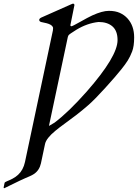

<svg xmlns="http://www.w3.org/2000/svg" viewBox="-83 -729 744 1028"><path d="M315.4 -701.2 293.9 -594.7Q293.9 -588.4 299.3 -588.4Q304.7 -588.4 345.9 -611.8Q387.2 -635.3 411.1 -646.5Q464.8 -670.9 499.8 -670.9Q534.7 -670.9 558.8 -659.9Q583 -648.9 600.1 -629.9Q635.3 -590.8 635.3 -528.8Q635.3 -481.4 624.5 -453.4Q613.8 -425.3 600.8 -404.8Q587.9 -384.3 567.9 -359.4Q538.1 -321.8 480.7 -258.5Q423.3 -195.3 389.6 -166Q356 -136.7 324.2 -112.3Q292.5 -87.9 263.9 -67.4Q235.4 -46.9 212.9 -28.3Q165 11.2 158.2 41.5L136.2 145.5Q127.9 182.6 99.6 202.1Q88.4 209.5 75.7 214.8Q63 220.2 49.6 226.1Q36.1 231.9 21.5 239Q6.8 246.1 -7.6 253.2Q-22 260.3 -33.7 265.9Q-45.4 271.5 -60.1 278.8Q-63.5 278.8 -63.5 274.9L-58.6 250.5Q-57.1 245.6 -44.9 241Q-32.7 236.3 -16.1 227.8Q0.5 219.2 13.7 207Q41.5 181.6 50.8 138.2L200.2 -565.9Q201.2 -570.8 201.2 -578.1Q201.2 -585.4 194.3 -591.6Q187.5 -597.7 177.2 -601.3Q167 -605 155 -607.2Q143.1 -609.4 136.7 -611.3Q127 -614.7 127 -622.3Q127 -629.9 138.7 -635.3L298.3 -706.1Q300.8 -707 303.7 -708.3Q306.6 -709.5 307.6 -709.5Q315.4 -709.5 315.4 -701.2ZM444.8 -611.3Q384.3 -605 326.2 -569.8Q286.6 -545.4 283.7 -539.8Q280.8 -534.2 280.3 -531.7L188.5 -99.1Q183.6 -77.1 181.4 -65.9Q179.2 -54.7 179.2 -54.7L209 -72.3Q284.2 -128.9 381.8 -239.3Q546.4 -426.8 546.4 -514.2Q546.4 -563.5 519.3 -587.4Q492.2 -611.3 444.8 -611.3Z"/></svg>

Font: Cardo-Italic
Style: Italic
Weight: 400
Italic angle: -12°
Designer: David J. Perry
Foundry: David J. Perry
Version: Version 0.991